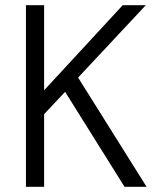

<svg xmlns="http://www.w3.org/2000/svg" viewBox="-20 -720 612 740"><path d="M80 0V-700H150V-372L453 -700H542L281 -421L545 0H460L231 -366L150 -280V0Z"/></svg>

Font: DM Sans 12pt Light
Style: Regular
Weight: 300
Version: Version 4.004;gftools[0.9.30]